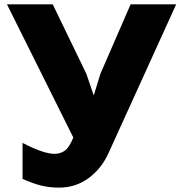

<svg xmlns="http://www.w3.org/2000/svg" viewBox="-20 -650 844 885"><path d="M582 -629.9H792L480 56.2Q447.3 127.9 387.9 171.4Q328.6 214.8 252 214.8Q210 214.8 171.9 205.8Q133.8 196.8 84 174.8V8.8Q181.2 59.1 231 59.1Q259.3 59.1 279.5 43.9Q299.8 28.8 317.9 -16.1L12.2 -629.9H223.1L377.9 -310.1L411.1 -212.9H413.1L442.9 -310.1Z"/></svg>

Font: Sinkin Sans 800 Black
Style: Regular
Weight: 900
Designer: Keith Bates
Foundry: K-Type
Version: Sinkin Sans (version 1.0)  by Keith Bates   •   © 2014   www